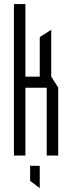

<svg xmlns="http://www.w3.org/2000/svg" viewBox="-20 -759 346 937"><path d="M48 0V-739H104V0ZM208 0V-331H264V0ZM104 -331V-385H230L264 -332V-331ZM174 -385V-578L229 -613H230V-385ZM173 158 127 124V50H174V158Z"/></svg>

Font: Foldit Thin Light
Style: Regular
Weight: 300
Version: Version 1.003